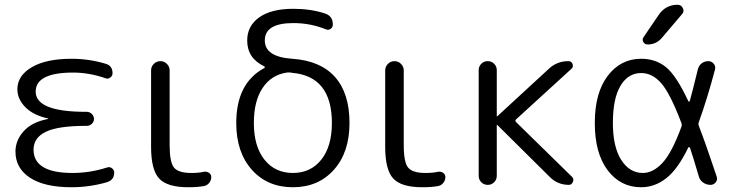

<svg xmlns="http://www.w3.org/2000/svg" viewBox="-20 -777 3083 807"><path d="M281 10Q167 10 106 -30Q45 -70 45 -140Q45 -187 79.5 -225.5Q114 -264 182 -277Q183 -277 183 -278Q183 -279 182 -279Q119 -293 86 -327Q53 -361 53 -402Q53 -459 113.5 -494.5Q174 -530 281 -530Q354 -530 424 -509Q453 -501 453 -469Q453 -458 443.5 -451Q434 -444 424 -448Q354 -472 288 -472Q130 -472 130 -392Q130 -307 341 -307H345Q357 -307 366 -298Q375 -289 375 -277Q375 -265 366 -256.5Q357 -248 345 -248H341Q224 -248 172.5 -223Q121 -198 121 -148Q121 -50 285 -50Q358 -50 430 -73Q441 -77 450.5 -70Q460 -63 460 -52Q460 -20 429 -11Q356 10 281 10Z M771 10Q683 10 649 -26.5Q615 -63 615 -160V-481Q615 -497 626.5 -508.5Q638 -520 654 -520Q670 -520 681.5 -508.5Q693 -497 693 -481V-167Q693 -95 711.5 -72.5Q730 -50 784 -50Q816 -50 837 -55Q849 -57 858.5 -50.5Q868 -44 868 -33Q868 -19 859 -8Q850 3 837 5Q811 10 771 10Z M1185 -472Q1120 -462 1083.5 -407Q1047 -352 1047 -260Q1047 -162 1091.5 -106Q1136 -50 1211 -50Q1286 -50 1330.5 -106Q1375 -162 1375 -260Q1375 -457 1207 -471Q1206 -471 1204.5 -471.5Q1203 -472 1202 -472Q1193 -473 1185 -472ZM973 -260Q973 -428 1091 -491Q1093 -492 1093 -494.5Q1093 -497 1091 -498Q1019 -532 1019 -607Q1019 -668 1069.5 -704Q1120 -740 1213 -740Q1287 -740 1347 -720Q1379 -709 1379 -674Q1379 -662 1369.5 -655.5Q1360 -649 1349 -654Q1285 -680 1213 -680Q1093 -680 1093 -607Q1093 -538 1208 -530Q1327 -522 1388 -453.5Q1449 -385 1449 -260Q1449 -137 1383.5 -63.5Q1318 10 1211 10Q1104 10 1038.5 -63.5Q973 -137 973 -260Z M1755 10Q1667 10 1633 -26.5Q1599 -63 1599 -160V-481Q1599 -497 1610.5 -508.5Q1622 -520 1638 -520Q1654 -520 1665.5 -508.5Q1677 -497 1677 -481V-167Q1677 -95 1695.5 -72.5Q1714 -50 1768 -50Q1800 -50 1821 -55Q1833 -57 1842.5 -50.5Q1852 -44 1852 -33Q1852 -19 1843 -8Q1834 3 1821 5Q1795 10 1755 10Z M1992 -38V-482Q1992 -498 2003 -509Q2014 -520 2030 -520Q2046 -520 2057 -509Q2068 -498 2068 -482V-289Q2068 -288 2069 -288L2071 -289L2287 -488Q2321 -520 2369 -520Q2382 -520 2386.5 -508Q2391 -496 2382 -488L2150 -276Q2143 -270 2149 -264L2385 -33Q2393 -25 2388 -12.5Q2383 0 2371 0Q2324 0 2291 -33L2071 -251Q2070 -252 2069 -252Q2068 -252 2068 -251V-38Q2068 -22 2057 -11Q2046 0 2030 0Q2014 0 2003 -11Q1992 -22 1992 -38Z M2675 -470Q2620 -470 2588 -416.5Q2556 -363 2556 -260Q2556 -160 2591 -105Q2626 -50 2682 -50Q2725 -50 2764.5 -92.5Q2804 -135 2844 -244Q2847 -252 2844 -260Q2797 -384 2759.5 -427Q2722 -470 2675 -470ZM2675 10Q2588 10 2534 -61.5Q2480 -133 2480 -260Q2480 -387 2534.5 -458.5Q2589 -530 2675 -530Q2736 -530 2779.5 -494.5Q2823 -459 2873 -352Q2874 -350 2876 -350Q2878 -350 2879 -352Q2890 -390 2913 -485Q2917 -501 2929 -510.5Q2941 -520 2957 -520Q2971 -520 2980 -509Q2989 -498 2985 -484Q2954 -366 2917 -263Q2914 -256 2918 -246Q2947 -171 2992 -36Q2997 -22 2988.5 -11Q2980 0 2966 0Q2949 0 2935 -10Q2921 -20 2917 -36Q2894 -115 2880 -156Q2879 -158 2876.5 -158.5Q2874 -159 2873 -157Q2829 -66 2780.5 -28Q2732 10 2675 10ZM2749 -715Q2778 -757 2828 -757Q2843 -757 2850 -743Q2857 -729 2847 -718L2763 -619Q2739 -590 2702 -590Q2690 -590 2684 -600.5Q2678 -611 2685 -621Z"/></svg>

Font: Rounded Mplus 1c
Style: Regular
Weight: 400
Version: Version 1.059.20150529